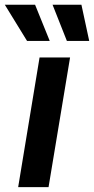

<svg xmlns="http://www.w3.org/2000/svg" viewBox="-56 -773 389 793"><path d="M19 0 107.4 -535.6H233.4L144.5 0ZM220.2 -604 161.1 -753.4H280.3L312.5 -604ZM55.7 -604 -36.1 -753.4H88.9L149.4 -604Z"/></svg>

Font: Inter 20pt SemiBold
Style: Italic
Weight: 600
Italic angle: -9.3988°
Version: Version 4.001;git-66647c0bb